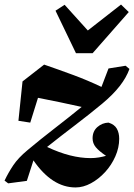

<svg xmlns="http://www.w3.org/2000/svg" viewBox="-31 -795 589 844"><path d="M50 -264 68 -437 163 -511Q227 -489 290.5 -465.5Q354 -442 415 -413L446 -494L521 -506L538 -492Q525 -455 495.5 -417Q466 -379 418 -339Q360 -291 297.5 -243.5Q235 -196 176 -149Q229 -124 276.5 -112Q324 -100 367 -100Q387 -100 404 -103Q421 -106 435 -110Q404 -131 390 -148Q376 -165 376 -187Q376 -218 397 -236.5Q418 -255 446 -256Q472 -248 482.5 -229.5Q493 -211 493 -185Q493 -146 476 -107.5Q459 -69 431 -38.5Q403 -8 369 10.5Q335 29 301 29Q198 29 116 -90L87 0L5 11L-11 -1Q5 -35 27 -68Q49 -101 90 -135Q146 -182 207.5 -229.5Q269 -277 328 -325Q280 -336 233 -345.5Q186 -355 136 -365L102 -256ZM253 -774 355 -661 501 -775 535 -742 376 -561H303L213 -748Z"/></svg>

Font: Source Serif 4 SmText
Style: Bold Italic
Weight: 700
Italic angle: -12°
Designer: Frank Grießhammer
Foundry: Adobe
Version: Version 4.005;hotconv 1.1.0;makeotfexe 2.6.0